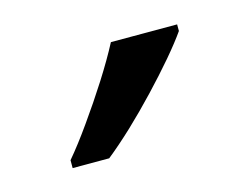

<svg xmlns="http://www.w3.org/2000/svg" viewBox="-40 -824 358 275"><g transform="rotate(-15 138.5 -686.0)"><path d="M237.8 -766.1V-756.3Q228 -742.2 211.2 -722.4Q194.3 -702.6 173.8 -680.9Q153.3 -659.2 132.6 -639.6Q111.8 -620.1 94.2 -606H40V-617.7Q55.7 -636.2 74.2 -662.4Q92.8 -688.5 110.4 -716.1Q127.9 -743.7 139.6 -766.1Z"/></g></svg>

Font: Wonky
Style: Regular
Weight: 400
Designer: Monotype Design Team
Foundry: Monotype Imaging Inc.
Version: Version 3.000